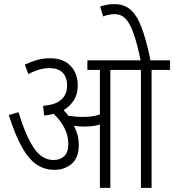

<svg xmlns="http://www.w3.org/2000/svg" viewBox="-20 -916 849 936"><path d="M364 -209Q364 -147 329.5 -117.5Q295 -88 246 -88Q197 -88 158.5 -114Q120 -140 87 -198.5Q54 -257 23 -355L70 -369Q106 -252 145.5 -194Q185 -136 241 -136Q273 -136 293 -154.5Q313 -173 313 -214Q313 -258 292.5 -295Q272 -332 242 -361Q220 -355 195 -353L190 -400Q251 -405 279 -430.5Q307 -456 307 -499Q307 -540 285 -562Q263 -584 222 -584Q195 -584 170 -576.5Q145 -569 118 -555L101 -601Q131 -615 160 -623.5Q189 -632 225 -632Q288 -632 323.5 -595.5Q359 -559 359 -499Q359 -458 340.5 -428Q322 -398 290 -379Q303 -366 313 -352Q331 -349 348 -347.5Q365 -346 382 -346Q406 -346 426 -348.5Q446 -351 467 -358V-575H406V-622H809V-575H719V0H667V-575H518V0H467V-309Q448 -303 428.5 -301Q409 -299 390 -299Q364 -299 340 -303Q351 -283 357.5 -259.5Q364 -236 364 -209ZM667 -615Q649 -703 631 -753.5Q613 -804 591.5 -825.5Q570 -847 541 -847Q524 -847 509.5 -844Q495 -841 483 -836L468 -884Q483 -889 500 -892.5Q517 -896 538 -896Q584 -896 615.5 -869.5Q647 -843 670.5 -781.5Q694 -720 715 -615Z"/></svg>

Font: Noto Sans Devanagari UI Condensed Light
Style: Regular
Weight: 300
Width: 3
Designer: Jelle Bosma - Monotype Design Team
Foundry: Monotype Imaging Inc.
Version: Version 2.004; ttfautohint (v1.8.4.7-5d5b)